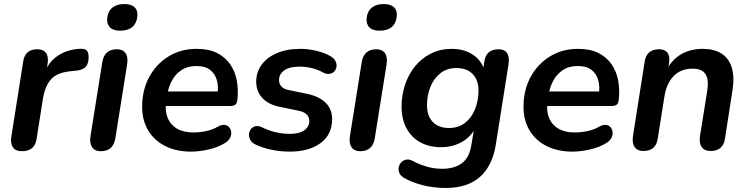

<svg xmlns="http://www.w3.org/2000/svg" viewBox="-20 -741 3703 951"><path d="M88 8Q58 8 44.5 -10.5Q31 -29 36 -63L95 -437Q104 -497 165 -497Q194 -497 207.5 -479Q221 -461 216 -427L207 -371H197Q217 -430 263 -462.5Q309 -495 372 -499Q400 -501 409.5 -491Q419 -481 419 -458Q419 -425 404 -409.5Q389 -394 357 -391L328 -388Q261 -381 232 -347.5Q203 -314 193 -254L161 -52Q152 8 88 8Z M479 8Q450 8 436.5 -11.5Q423 -31 428 -65L487 -435Q498 -497 559 -497Q588 -497 601.5 -478Q615 -459 610 -424L551 -54Q540 8 479 8ZM575 -589Q541 -589 524.5 -605.5Q508 -622 511 -652Q515 -686 537 -703.5Q559 -721 596 -721Q630 -721 647 -704.5Q664 -688 660 -658Q656 -624 634.5 -606.5Q613 -589 575 -589Z M927 10Q853 10 798.5 -17.5Q744 -45 714 -95Q684 -145 684 -212Q684 -294 718.5 -358.5Q753 -423 814 -461Q875 -499 954 -499Q1015 -499 1056 -478Q1097 -457 1121 -421.5Q1145 -386 1153 -341Q1161 -296 1156 -249Q1154 -228 1145 -222Q1136 -216 1120 -216H784L794 -288H1074L1057 -273Q1063 -313 1054 -344.5Q1045 -376 1020.5 -395Q996 -414 953 -414Q909 -414 879 -394Q849 -374 832 -342.5Q815 -311 809 -275L804 -244Q792 -171 828 -128Q864 -85 938 -85Q968 -85 1000 -91.5Q1032 -98 1058 -113Q1077 -124 1091.5 -122.5Q1106 -121 1114.5 -111.5Q1123 -102 1125 -88.5Q1127 -75 1120.5 -60.5Q1114 -46 1098 -35Q1063 -12 1015 -1Q967 10 927 10Z M1415 10Q1368 10 1323.5 0.5Q1279 -9 1246 -25Q1227 -34 1219.5 -48.5Q1212 -63 1213.5 -77.5Q1215 -92 1223.5 -102.5Q1232 -113 1246.5 -116Q1261 -119 1279 -110Q1311 -94 1346 -86Q1381 -78 1415 -78Q1462 -78 1487 -95.5Q1512 -113 1512 -142Q1512 -162 1498 -175Q1484 -188 1457 -193L1365 -212Q1310 -223 1279.5 -255.5Q1249 -288 1249 -337Q1249 -382 1274.5 -418.5Q1300 -455 1349.5 -477Q1399 -499 1469 -499Q1505 -499 1546.5 -489.5Q1588 -480 1618 -462Q1635 -452 1642 -437.5Q1649 -423 1646.5 -409.5Q1644 -396 1635 -386.5Q1626 -377 1611 -375Q1596 -373 1578 -383Q1553 -397 1523 -404Q1493 -411 1463 -411Q1414 -411 1388 -392.5Q1362 -374 1362 -344Q1362 -326 1373.5 -313Q1385 -300 1410 -295L1502 -276Q1562 -263 1593.5 -231.5Q1625 -200 1625 -151Q1625 -74 1567.5 -32Q1510 10 1415 10Z M1764 8Q1735 8 1721.5 -11.5Q1708 -31 1713 -65L1772 -435Q1783 -497 1844 -497Q1873 -497 1886.5 -478Q1900 -459 1895 -424L1836 -54Q1825 8 1764 8ZM1860 -589Q1826 -589 1809.5 -605.5Q1793 -622 1796 -652Q1800 -686 1822 -703.5Q1844 -721 1881 -721Q1915 -721 1932 -704.5Q1949 -688 1945 -658Q1941 -624 1919.5 -606.5Q1898 -589 1860 -589Z M2188 190Q2128 190 2074.5 176.5Q2021 163 1981 140Q1964 130 1958 115.5Q1952 101 1955 87Q1958 73 1968 62.5Q1978 52 1993 49.5Q2008 47 2026 57Q2058 74 2094.5 84.5Q2131 95 2170 95Q2230 95 2267 68Q2304 41 2314 -19L2330 -114L2338 -113Q2314 -64 2268 -38Q2222 -12 2165 -12Q2106 -12 2062 -36Q2018 -60 1993.5 -105.5Q1969 -151 1969 -213Q1969 -270 1986.5 -322Q2004 -374 2036.5 -413.5Q2069 -453 2115 -476Q2161 -499 2218 -499Q2276 -499 2319.5 -472Q2363 -445 2380 -392L2368 -364L2379 -437Q2388 -497 2450 -497Q2479 -497 2491.5 -478Q2504 -459 2499 -424L2436 -26Q2420 79 2358 134.5Q2296 190 2188 190ZM2204 -107Q2251 -107 2283.5 -132.5Q2316 -158 2333 -200.5Q2350 -243 2350 -292Q2350 -344 2321.5 -374Q2293 -404 2240 -404Q2194 -404 2161.5 -378.5Q2129 -353 2112 -311Q2095 -269 2095 -220Q2095 -167 2123.5 -137Q2152 -107 2204 -107Z M2816 10Q2742 10 2687.5 -17.5Q2633 -45 2603 -95Q2573 -145 2573 -212Q2573 -294 2607.5 -358.5Q2642 -423 2703 -461Q2764 -499 2843 -499Q2904 -499 2945 -478Q2986 -457 3010 -421.5Q3034 -386 3042 -341Q3050 -296 3045 -249Q3043 -228 3034 -222Q3025 -216 3009 -216H2673L2683 -288H2963L2946 -273Q2952 -313 2943 -344.5Q2934 -376 2909.5 -395Q2885 -414 2842 -414Q2798 -414 2768 -394Q2738 -374 2721 -342.5Q2704 -311 2698 -275L2693 -244Q2681 -171 2717 -128Q2753 -85 2827 -85Q2857 -85 2889 -91.5Q2921 -98 2947 -113Q2966 -124 2980.5 -122.5Q2995 -121 3003.5 -111.5Q3012 -102 3014 -88.5Q3016 -75 3009.5 -60.5Q3003 -46 2987 -35Q2952 -12 2904 -1Q2856 10 2816 10Z M3166 7Q3137 7 3123.5 -12.5Q3110 -32 3115 -66L3173 -435Q3182 -497 3245 -497Q3273 -497 3286 -480Q3299 -463 3294 -429L3284 -365L3280 -390Q3305 -443 3351.5 -471Q3398 -499 3461 -499Q3515 -499 3551.5 -477Q3588 -455 3603.5 -409.5Q3619 -364 3608 -293L3571 -55Q3562 7 3499 7Q3470 7 3456 -12.5Q3442 -32 3447 -66L3483 -291Q3492 -346 3474.5 -373.5Q3457 -401 3411 -401Q3352 -401 3316.5 -364Q3281 -327 3271 -263L3238 -55Q3229 7 3166 7Z"/></svg>

Font: Nunito Variable Extra Light
Style: Italic
Weight: 200
Italic angle: -9°
Designer: Vernon Adams
Foundry: Vernon Adams
Version: Version 3.602